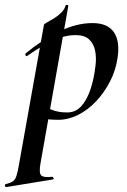

<svg xmlns="http://www.w3.org/2000/svg" viewBox="-92 -487 517 782"><path d="M-67 275Q-70 276 -71.5 270Q-73 264 -69 263Q-49 258 -39.5 251.5Q-30 245 -25 229.5Q-20 214 -15 185L87 -386Q87 -389 99 -395.5Q111 -402 127.5 -412Q144 -422 157.5 -435.5Q171 -449 175 -464Q177 -468 182 -467Q187 -466 186 -462L73 178Q66 217 75.5 227Q85 237 120 233Q124 233 126 238Q128 243 123 244ZM145 1Q120 1 95.5 -2Q71 -5 57 -8L67 -70Q88 -54 115 -41.5Q142 -29 182 -29Q216 -29 239 -54.5Q262 -80 276.5 -123Q291 -166 297 -220Q301 -252 295.5 -280Q290 -308 271.5 -326Q253 -344 216 -344Q172 -344 125 -322.5Q78 -301 20 -260Q16 -256 12.5 -261Q9 -266 13 -270Q77 -323 147.5 -358Q218 -393 285 -393Q345 -393 371 -357Q397 -321 387 -253Q380 -202 356.5 -156Q333 -110 299.5 -74.5Q266 -39 226 -19Q186 1 145 1Z"/></svg>

Font: Cormorant Light
Style: Italic
Weight: 300
Italic angle: -10°
Designer: Christian Thalmann (Catharsis Fonts)
Foundry: Catharsis Fonts
Version: Version 4.000